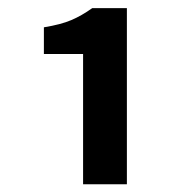

<svg xmlns="http://www.w3.org/2000/svg" viewBox="-20 -895 464 483"><path d="M189 -431.5V-759.2H90.4V-826.3Q133.4 -833.3 159.5 -844.5Q185.5 -855.6 212 -874.5H299.2V-431.5Z"/></svg>

Font: Noto Sans TC
Style: Regular
Weight: 100
Designer: Ryoko NISHIZUKA 西塚涼子 (kana, bopomofo & ideographs); Paul D. Hunt (Latin, Greek & Cyrillic); Sandoll Communications 산돌커뮤니
Foundry: Adobe
Version: Version 2.004;hotconv 1.0.118;makeotfexe 2.5.65603